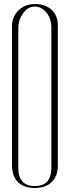

<svg xmlns="http://www.w3.org/2000/svg" viewBox="-20 -940 349 958"><path d="M40 -114.3C40 -37.1 86.9 -2 154.3 -2C221.7 -2 268.6 -40 268.6 -114.3V-463.9V-815.4C268.6 -881.8 219.7 -919.9 154.3 -919.9C88.9 -919.9 40 -873 40 -811.5V-462.9ZM71.3 -452.1V-799.8C71.3 -826.2 79.1 -850.6 94.7 -873C110.4 -895.5 129.9 -907.2 153.3 -907.2C200.2 -907.2 236.3 -860.4 236.3 -802.7V-452.1V-103.5C236.3 -42 209 -11.7 153.3 -11.7C98.6 -11.7 71.3 -42 71.3 -103.5Z"/></svg>

Font: Caledo
Style: Light
Weight: 300
Designer: BSozoo
Foundry: BSozoo
Version: Version 002.000